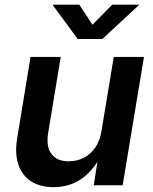

<svg xmlns="http://www.w3.org/2000/svg" viewBox="-20 -773 640 801"><path d="M203.6 7.8Q148.4 7.8 110.6 -15.9Q72.8 -39.6 56.9 -85.4Q41 -131.3 51.8 -197.3L107.4 -535.6H233.4L180.7 -216.8Q171.9 -161.1 194.6 -130.6Q217.3 -100.1 267.1 -100.1Q300.3 -100.1 328.6 -114.3Q356.9 -128.4 376.7 -156.2Q396.5 -184.1 403.3 -225.6L454.6 -535.6H580.6L491.7 0H371.1L392.1 -133.8H406.7Q371.6 -63 320.8 -27.6Q270 7.8 203.6 7.8ZM311 -753.4 365.7 -669.9 448.2 -753.4H559.1L558.6 -751L407.2 -610.4H304.2L200.7 -751L201.2 -753.4Z"/></svg>

Font: Inter 20pt SemiBold
Style: Italic
Weight: 600
Italic angle: -9.3988°
Version: Version 4.001;git-66647c0bb